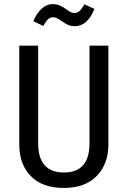

<svg xmlns="http://www.w3.org/2000/svg" viewBox="-20 -914 629 946"><path d="M514 -201Q514 -107 457 -47.5Q400 12 295 12Q188 12 131.5 -46.5Q75 -105 75 -201V-689H168V-208Q168 -64 295 -64Q421 -64 421 -208V-689H514ZM287 -808Q273 -818 262.5 -823.5Q252 -829 242 -829Q227 -829 216.5 -819Q206 -809 193 -786L144 -810Q161 -849 185.5 -871.5Q210 -894 241 -894Q257 -894 271 -888.5Q285 -883 301 -872Q316 -861 326 -855.5Q336 -850 347 -850Q361 -850 372 -860Q383 -870 396 -893L445 -870Q428 -827 403.5 -806Q379 -785 349 -785Q331 -785 316.5 -791Q302 -797 287 -808Z"/></svg>

Font: Fira Sans Condensed
Style: Regular
Weight: 400
Width: 3
Designer: bBox Type GmbH & Carrois Corporate GbR & Edenspiekermann AG
Foundry: bBox Type GmbH & Carrois Corporate GbR & Edenspiekermann AG
Version: Version 4.301